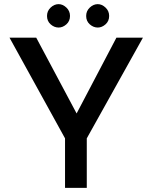

<svg xmlns="http://www.w3.org/2000/svg" viewBox="-20 -907 736 927"><path d="M294 -239 26 -725H155L366 -329L333 -327L542 -725H670L399 -239V0H294ZM207 -830Q207 -854 224.5 -870.5Q242 -887 263 -887Q283 -887 300.5 -870.5Q318 -854 318 -830Q318 -805 300.5 -789.5Q283 -774 263 -774Q242 -774 224.5 -789.5Q207 -805 207 -830ZM396 -830Q396 -854 413.5 -870.5Q431 -887 452 -887Q472 -887 489.5 -870.5Q507 -854 507 -830Q507 -805 489.5 -789.5Q472 -774 452 -774Q431 -774 413.5 -789.5Q396 -805 396 -830Z"/></svg>

Font: Reem Kufi Fun
Style: Regular
Weight: 400
Designer: Khaled Hosny
Version: Version 1.005